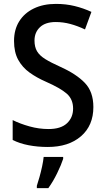

<svg xmlns="http://www.w3.org/2000/svg" viewBox="-20 -837 541 985"><path d="M459 -288Q459 -193 395.5 -138Q332 -83 225 -83Q173 -83 126.5 -92Q80 -101 45 -119V-221Q83 -202 131.5 -188.5Q180 -175 229 -175Q292 -175 323.5 -204.5Q355 -234 355 -280Q355 -328 322.5 -356.5Q290 -385 215 -418Q169 -438 132 -464.5Q95 -491 73.5 -530Q52 -569 52 -627Q52 -685 78.5 -727.5Q105 -770 153.5 -793.5Q202 -817 267 -817Q318 -817 363 -806Q408 -795 449 -776L416 -686Q378 -704 341 -714Q304 -724 266 -724Q213 -724 185 -697.5Q157 -671 157 -629Q157 -596 170 -574Q183 -552 212 -534Q241 -516 290 -494Q372 -457 415.5 -411.5Q459 -366 459 -288ZM304 -22Q294 9 273 52Q252 95 228 128H169V116Q175 98 182.5 71.5Q190 45 196 17Q202 -11 204 -32H304Z"/></svg>

Font: Noto Sans Telugu UI SemiCondensed Medium
Style: Regular
Weight: 500
Width: 4
Designer: Jelle Bosma - Monotype Design Team
Foundry: Monotype Imaging Inc.
Version: Version 2.005; ttfautohint (v1.8.4.7-5d5b)